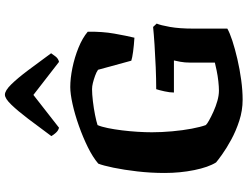

<svg xmlns="http://www.w3.org/2000/svg" viewBox="-136 -898 1033 802"><g transform="rotate(-90 381.0 -496.5)"><path d="M366 0Q321 0 278 -14Q235 -28 198.5 -48Q162 -68 137 -86Q112 -104 104 -111Q84 -143 72 -202Q60 -261 60 -326Q60 -384 66.5 -440Q73 -496 82 -539.5Q91 -583 99 -603Q126 -626 167.5 -646.5Q209 -667 257 -684Q305 -701 348 -710.5Q391 -720 419 -720Q455 -720 499 -711Q543 -702 583.5 -685.5Q624 -669 650 -647Q651 -586 642 -535.5Q633 -485 625 -452Q593 -454 567 -457.5Q541 -461 529 -465L491 -604Q481 -611 465.5 -616.5Q450 -622 436 -625.5Q422 -629 410 -629Q390 -629 360 -625.5Q330 -622 302.5 -616.5Q275 -611 260 -606Q253 -590 247.5 -563Q242 -536 238 -503.5Q234 -471 232 -438.5Q230 -406 230 -379Q230 -339 234 -294.5Q238 -250 245 -213Q252 -176 260 -154Q264 -149 279 -140.5Q294 -132 316 -122Q338 -112 361 -105.5Q384 -99 404 -99Q420 -99 443 -101.5Q466 -104 487.5 -108.5Q509 -113 521 -116V-219Q521 -242 524.5 -260.5Q528 -279 530 -287H396Q396 -304 401 -326.5Q406 -349 410 -361Q452 -361 501 -363Q550 -365 595.5 -368Q641 -371 670 -374L684 -359Q677 -343 670 -303.5Q663 -264 663 -205V-64Q646 -54 612.5 -43Q579 -32 536 -22Q493 -12 448.5 -6Q404 0 366 0ZM249 -767Q237 -770 228 -780Q219 -790 214 -799Q253 -852 286 -895.5Q319 -939 345 -966Q371 -993 387 -993Q404 -993 430 -966.5Q456 -940 489 -896Q522 -852 560 -800Q556 -794 547 -782Q538 -770 524 -767L386 -874Z"/></g></svg>

Font: Texturina 12pt ExtraBold
Style: Regular
Weight: 800
Designer: Guillermo Torres Carreño
Foundry: Omnibus-Type
Version: Version 1.002